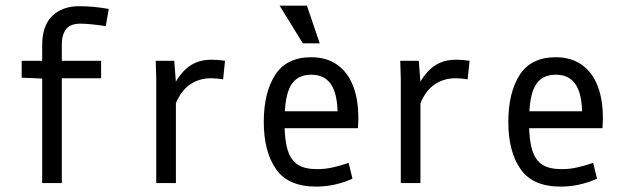

<svg xmlns="http://www.w3.org/2000/svg" viewBox="-20 -655 2228 687"><path d="M57.6 -377V-437.5H130.9V-492.2Q130.9 -563.5 167 -598.1Q203.1 -632.8 263.7 -632.8Q289.1 -632.8 315.4 -630.4Q341.8 -627.9 369.1 -623L358.4 -561.5Q300.8 -570.3 267.6 -570.3Q231.4 -570.3 216.3 -550.3Q201.2 -530.3 201.2 -497.1V-437.5H341.8V-375H201.2V0H130.9V-374Z M539.1 -374 537.1 -437.5H603.5L609.4 -360.4V0H539.1ZM736.3 -441.4Q759.8 -441.4 785.2 -437.5L778.3 -371.1Q754.9 -375 735.4 -375Q686.5 -375 651.4 -346.2Q616.2 -317.4 596.7 -250L567.4 -268.6Q595.7 -354.5 634.8 -397.9Q673.8 -441.4 736.3 -441.4Z M1093.8 -450.2Q1152.3 -450.2 1191.9 -419.4Q1231.4 -388.7 1249 -331.5Q1266.6 -274.4 1260.7 -196.3H964.8V-256.8H1226.6L1187.5 -218.8Q1191.4 -305.7 1168.5 -346.7Q1145.5 -387.7 1093.8 -387.7Q1043 -387.7 1020.5 -349.1Q998 -310.5 998 -218.8Q998 -154.3 1009.3 -118.2Q1020.5 -82 1045.4 -65.9Q1070.3 -49.8 1115.2 -49.8Q1142.6 -49.8 1169.4 -55.7Q1196.3 -61.5 1227.5 -72.3L1241.2 -15.6Q1177.7 12.7 1111.3 12.7Q1010.7 12.7 967.3 -50.3Q923.8 -113.3 923.8 -218.8Q923.8 -323.2 964.4 -386.7Q1004.9 -450.2 1093.8 -450.2ZM1063.5 -500 980.5 -634.8H1078.1L1124 -500Z M1414.1 -374 1412.1 -437.5H1478.5L1484.4 -360.4V0H1414.1ZM1611.3 -441.4Q1634.8 -441.4 1660.2 -437.5L1653.3 -371.1Q1629.9 -375 1610.4 -375Q1561.5 -375 1526.4 -346.2Q1491.2 -317.4 1471.7 -250L1442.4 -268.6Q1470.7 -354.5 1509.8 -397.9Q1548.8 -441.4 1611.3 -441.4Z M1968.8 -450.2Q2027.3 -450.2 2066.9 -419.4Q2106.4 -388.7 2124 -331.5Q2141.6 -274.4 2135.7 -196.3H1839.8V-256.8H2101.6L2062.5 -218.8Q2066.4 -305.7 2043.5 -346.7Q2020.5 -387.7 1968.8 -387.7Q1918 -387.7 1895.5 -349.1Q1873 -310.5 1873 -218.8Q1873 -154.3 1884.3 -118.2Q1895.5 -82 1920.4 -65.9Q1945.3 -49.8 1990.2 -49.8Q2017.6 -49.8 2044.4 -55.7Q2071.3 -61.5 2102.5 -72.3L2116.2 -15.6Q2052.7 12.7 1986.3 12.7Q1885.7 12.7 1842.3 -50.3Q1798.8 -113.3 1798.8 -218.8Q1798.8 -323.2 1839.4 -386.7Q1879.9 -450.2 1968.8 -450.2Z"/></svg>

Font: Sudo Var
Style: Regular
Weight: 400
Monospace: yes
Designer: Jens Kutilek
Foundry: Jens Kutilek
Version: Version 0.065;FEAKit 1.0